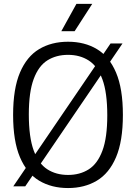

<svg xmlns="http://www.w3.org/2000/svg" viewBox="-20 -966 706 996"><path d="M111 0.5H49L553.5 -740.5H615.5ZM333 9.5Q247 9.5 183 -28.8Q119 -67 83.5 -150.5Q48 -234 48 -370Q48 -506 83.5 -589.5Q119 -673 183 -711.2Q247 -749.5 333 -749.5Q419 -749.5 482.8 -711.2Q546.5 -673 582 -589.5Q617.5 -506 617.5 -370Q617.5 -234 582 -150.5Q546.5 -67 482.5 -28.8Q418.5 9.5 333 9.5ZM333 -58.5Q394.5 -58.5 440.2 -87.5Q486 -116.5 511.2 -184Q536.5 -251.5 536.5 -367.5Q536.5 -486 511.2 -554.5Q486 -623 440.2 -652.2Q394.5 -681.5 333 -681.5Q271.5 -681.5 225.8 -652.8Q180 -624 154.8 -556.2Q129.5 -488.5 129.5 -372.5Q129.5 -254 154.8 -185.5Q180 -117 225.5 -87.8Q271 -58.5 333 -58.5ZM298 -804 376.5 -946H458.5L367 -804Z"/></svg>

Font: Encode Sans SemiCondensed
Style: Regular
Weight: 400
Width: 4
Designer: Multiple Designers
Foundry: Impallari Type
Version: Version 3.002